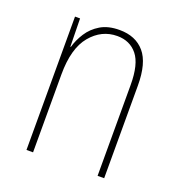

<svg xmlns="http://www.w3.org/2000/svg" viewBox="-104 -625 665 713"><g transform="rotate(20 229.0 -268.5)"><path d="M250 -537Q314 -537 349 -496Q384 -455 384 -366V0H358V-359Q358 -441 329 -477Q300 -513 250 -513Q188 -513 145.5 -462Q103 -411 103 -308V0H77V-527H97L99 -416H101Q109 -445 127 -473Q145 -501 175 -519Q205 -537 250 -537Z"/></g></svg>

Font: Noto Sans Telugu Condensed Thin
Style: Regular
Weight: 100
Width: 3
Designer: Jelle Bosma - Monotype Design Team
Foundry: Monotype Imaging Inc.
Version: Version 2.005; ttfautohint (v1.8.4.7-5d5b)